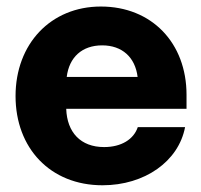

<svg xmlns="http://www.w3.org/2000/svg" viewBox="-20 -547 607 579"><path d="M289.1 11.7C416.5 11.7 518.6 -60.5 538.1 -163.6H395.5C383.3 -127 346.2 -103.5 293.9 -103.5C223.1 -103.5 182.1 -147.9 179.7 -218.8H542.5V-261.2C542.5 -417.5 437.5 -527.3 284.2 -527.3C133.3 -527.3 26.9 -415 26.9 -257.3C26.9 -100.6 131.3 11.7 289.1 11.7ZM181.2 -314.9C188.5 -374.5 227.5 -410.2 288.1 -410.2C348.1 -410.2 387.7 -374.5 395 -314.9Z"/></svg>

Font: Raveo Display
Style: Bold
Weight: 700
Designer: Jakub Foglar, Rasmus Andersson (Inter)
Foundry: Jakubfoglar.com
Version: Version 1.100;Glyphs 3.2.3 (3260)